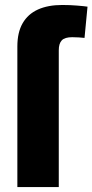

<svg xmlns="http://www.w3.org/2000/svg" viewBox="-20 -763 377 783"><path d="M50.8 0V-573.7Q50.8 -630.9 72.3 -668.2Q93.8 -705.6 134.5 -724.1Q175.3 -742.7 233.9 -742.7Q266.1 -742.7 295.2 -740.2Q324.2 -737.8 336.9 -735.8L324.7 -608.4Q316.4 -609.4 301.8 -610.4Q287.1 -611.3 274.4 -611.3Q244.1 -611.3 231.9 -598.4Q219.7 -585.4 219.7 -558.1V0Z"/></svg>

Font: Inter 24pt ExtraBold
Style: Regular
Weight: 800
Designer: Rasmus Andersson
Foundry: rsms
Version: Version 4.001;git-66647c0bb